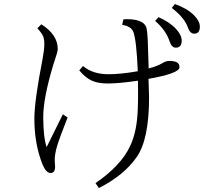

<svg xmlns="http://www.w3.org/2000/svg" viewBox="-20 -890 1040 971"><path d="M781.7 -803.2Q837.9 -778.8 870.6 -743.2Q898.9 -712.4 898.9 -684.1Q898.9 -648.9 868.7 -648.9Q848.6 -648.9 837.9 -680.2Q819.3 -737.3 764.6 -784.2ZM864.7 -869.6Q927.2 -847.2 961.4 -812.5Q990.7 -783.2 990.7 -754.9Q990.7 -719.7 961.9 -719.7Q940.9 -719.7 929.7 -752Q913.6 -799.8 848.6 -850.1ZM676.8 -529.8Q670.4 -687 653.8 -730Q641.6 -757.8 597.7 -764.2L604 -792Q610.8 -793 620.6 -793Q699.7 -793 717.8 -756.8Q724.1 -745.6 727.1 -689.9Q730 -608.9 731.9 -543.9Q773.9 -554.7 799.8 -569.8Q818.8 -582 836.9 -582Q861.8 -582 875.5 -574.2Q887.7 -566.4 887.7 -549.8Q887.7 -519 731 -491.2Q733.9 -411.1 733.9 -397.9Q733.9 -184.1 670.9 -95.2Q606.4 -2.9 480 61L462.9 36.1Q592.8 -52.7 638.7 -152.8Q668 -214.8 674.8 -304.7Q679.7 -360.4 677.7 -481.9Q581.5 -467.8 525.9 -467.8Q476.6 -467.8 445.8 -481.4Q411.6 -496.6 380.9 -534.2L399.9 -556.2Q448.2 -514.6 529.8 -514.6Q590.3 -514.6 676.8 -529.8ZM297.9 -312 321.8 -295.9Q280.3 -189.9 268.6 -150.9Q256.3 -108.9 256.8 -80.1Q256.8 -66.9 257.8 -61Q263.2 -15.1 235.8 -15.1Q212.9 -15.1 194.8 -59.1Q153.8 -161.6 153.8 -290Q153.8 -379.4 195.3 -591.8Q204.1 -638.7 204.1 -666Q204.1 -692.9 197.8 -707.5Q190.4 -723.6 168.9 -747.1L189 -767.1Q272 -714.8 272 -642.1Q272 -628.4 255.9 -582Q252.9 -573.7 250 -564Q198.7 -394 198.7 -298.8Q198.7 -196.8 215.8 -146Q253.9 -224.1 297.9 -312Z"/></svg>

Font: I.Ming
Style: Regular
Weight: 400
Designer: Ichiten Fonts Project
Version: Version 6.11; Dec 27, 2019